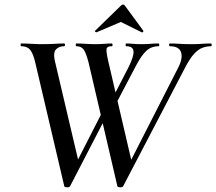

<svg xmlns="http://www.w3.org/2000/svg" viewBox="-20 -815 945 839"><path d="M493 -1 367 -542Q357 -581 346.5 -597Q336 -613 314 -613Q311 -613 311 -619Q311 -625 314 -625Q333 -625 354.5 -623.5Q376 -622 394 -622Q419 -622 436.5 -623.5Q454 -625 468 -625Q472 -625 472 -619Q472 -613 468 -613Q449 -613 446 -603Q443 -593 452 -552L558 -97L501 -14L759 -520Q780 -561 771 -587Q762 -613 722 -613Q719 -613 719 -619Q719 -625 722 -625Q744 -625 764.5 -623.5Q785 -622 817 -622Q844 -622 861 -623.5Q878 -625 902 -625Q905 -625 905 -619Q905 -613 902 -613Q884 -613 865.5 -606.5Q847 -600 828 -579.5Q809 -559 787 -516L518 -1Q515 4 504.5 3.5Q494 3 493 -1ZM261 -1 134 -542Q125 -581 112 -597Q99 -613 73 -613Q70 -613 70 -619Q70 -625 73 -625Q94 -625 117.5 -623.5Q141 -622 162 -622Q195 -622 218 -623.5Q241 -625 260 -625Q264 -625 264 -619Q264 -613 260 -613Q239 -613 225.5 -600Q212 -587 219 -552L326 -97L268 -14L444 -359L459 -335L286 -1Q283 4 272.5 3.5Q262 3 261 -1ZM473 -335 458 -359 541 -520Q565 -568 563.5 -590.5Q562 -613 531 -613Q529 -613 529 -619Q529 -625 531 -625Q547 -625 561.5 -623.5Q576 -622 599 -622Q622 -622 636.5 -623.5Q651 -625 673 -625Q676 -625 676 -619Q676 -613 673 -613Q656 -613 640 -606.5Q624 -600 607 -579.5Q590 -559 568 -516ZM402 -674Q400 -673 396.5 -676Q393 -679 396 -681L508 -790Q512 -795 517.5 -795Q523 -795 526 -790L606 -681Q608 -679 605 -675.5Q602 -672 599 -674L508 -719Z"/></svg>

Font: Cormorant SemiBold
Style: Italic
Weight: 600
Italic angle: -10°
Designer: Christian Thalmann (Catharsis Fonts)
Foundry: Catharsis Fonts
Version: Version 4.000